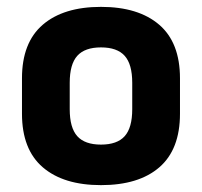

<svg xmlns="http://www.w3.org/2000/svg" viewBox="-20 -527 589 559"><path d="M274 12Q165 12 104.5 -40Q44 -92 44 -196V-299Q44 -403 104.5 -455Q165 -507 274 -507Q383 -507 443.5 -455Q504 -403 504 -299V-196Q504 -92 444 -40Q384 12 274 12ZM274 -106Q321 -106 343 -130.5Q365 -155 365 -209V-286Q365 -340 343 -364.5Q321 -389 274 -389Q227 -389 205 -364.5Q183 -340 183 -286V-209Q183 -155 205 -130.5Q227 -106 274 -106Z"/></svg>

Font: Sofia Sans ExtraBold
Style: Regular
Weight: 800
Designer: Botio Nikoltchev, Ani Petrova
Foundry: lettersoup
Version: Version 4.101; ttfautohint (v1.8.4.7-5d5b)